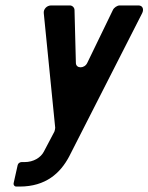

<svg xmlns="http://www.w3.org/2000/svg" viewBox="-20 -496 546 706"><path d="M52 190C149 190 202 140 234 80L503 -448C510 -463 504 -476 489 -476H420C411 -476 399 -468 395 -459L301 -265C291 -243 259 -243 259 -265L254 -459C254 -468 246 -476 237 -476H168C152 -476 139 -462 141 -447L183 -26C183 -23 181 -14 180 -12L141 62C130 83 104 100 70 100H59C53 100 46 105 45 111L30 178C29 184 33 190 40 190Z"/></svg>

Font: DIN Rundschrift
Style: MittelKursiv
Weight: 400
Version: Version 1.027